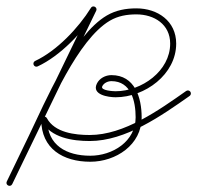

<svg xmlns="http://www.w3.org/2000/svg" viewBox="-33 -372 622 606"><path d="M73.3 -167C75.5 -162.2 81.1 -160.2 85.9 -162.4C157.5 -195.8 228.7 -270.3 270.1 -337.2C273.3 -342.3 270.4 -347.3 266.1 -349.7C261.9 -352 256.1 -351.7 253.5 -346.3C165.2 -163.9 76.8 18.5 -11.5 200.9C-14.3 206.6 -11.4 211.5 -7.1 213.5C-2.9 215.6 2.8 214.8 5.6 209.1C28.9 160.7 52.3 112.2 75.7 63.8C124.5 -37.3 211.8 -246.7 313.8 -306.7C339.5 -321.8 367.8 -326.6 397.4 -326.6C453.7 -326.6 504.1 -295.2 504.1 -234.4C504.1 -147.8 413.9 -84 331.9 -84C325.4 -84 283.3 -85.9 289.7 -99.5C294.6 -110.1 307.5 -115.9 318.6 -115.9C381 -115.9 395 -52.3 395.1 -1.8C395.3 74.7 321.9 119.5 252 119.5C176.8 119.5 116.1 86.7 116.1 5.5C116.1 0.7 110.5 -0.3 105.5 0.9C100.5 2.2 96 5.7 98.3 10C126.8 62.9 196 73.1 250.2 73.1C363.8 73.1 476.5 -6.7 565.5 -69.2C569.8 -72.2 570.8 -78.2 567.8 -82.5C564.8 -86.8 558.8 -87.8 554.5 -84.8C554.5 -84.8 554.5 -84.8 554.5 -84.8C469.3 -24.9 359.1 54.1 250.2 54.1C204 54.1 139.7 46.9 115 1C112.8 -3.3 108.3 -4.5 104.4 -3.5C100.5 -2.6 97.1 0.7 97.1 5.5C97.1 97.3 166.2 138.5 252 138.5C332.5 138.5 414.3 85.4 414.1 -1.8C414 -63.6 393 -134.9 318.6 -134.9C300 -134.9 280.5 -124.9 272.5 -107.6C256 -72.4 309.6 -65 331.9 -65C424.5 -65 523.1 -137.1 523.1 -234.4C523.1 -305.8 464.3 -345.6 397.4 -345.6C364.4 -345.6 332.9 -339.9 304.1 -323.1C197.3 -260.3 109.8 -50.5 58.6 55.5C35.2 104 11.8 152.4 -11.6 200.9C-14.3 206.6 -11.4 211.5 -7.1 213.6C-2.9 215.6 2.8 214.8 5.5 209.1C93.9 26.7 182.2 -155.7 270.6 -338.1C273.2 -343.5 270.6 -348.3 266.6 -350.5C262.6 -352.7 257.1 -352.3 254 -347.2C214.5 -283.5 146.1 -211.5 77.9 -179.6C73.1 -177.4 71.1 -171.7 73.3 -167Z"/></svg>

Font: FRB American Cursive Extralight
Style: Italic
Weight: 200
Italic angle: -25°
Version: Version 2.0;Modular Font Editor K font №1